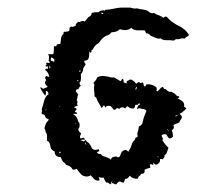

<svg xmlns="http://www.w3.org/2000/svg" viewBox="-20 -501 518 506"><path d="M86 -271 90 -270 92 -268 94 -267 106 -272 102 -276 99 -280Q97 -285 102 -290Q96 -296 102 -301Q103 -300 110 -298Q108 -310 99 -317Q101 -322 106 -319Q106 -325 107 -326Q102 -325 100 -327Q99 -328 103 -331L102 -333L101 -334Q103 -336 106 -336L108 -335H110Q112 -337 110 -339L109 -340L108 -342Q111 -350 107 -359Q115 -357 121 -359L122 -369V-379H128Q129 -386 139 -385L140 -392L141 -400Q142 -407 148 -413Q147 -416 148 -417Q149 -418 152 -417L157 -418L162 -419L163 -422V-426Q164 -430 168 -431Q170 -428 180 -434Q179 -437 181 -439L184 -441L185 -444Q186 -443 190 -443L194 -445Q199 -447 203 -444Q208 -449 212 -455L215 -457L218 -459Q222 -462 221 -466Q225 -469 241 -469Q242 -472 246 -473H249L252 -474Q256 -471 257 -475L268 -476L279 -478Q292 -481 300 -481H323L327 -480L331 -479Q337 -478 341 -479L349 -477L357 -476Q368 -474 371 -471Q378 -464 387 -467Q388 -464 398 -461L405 -458Q407 -457 410 -454Q418 -461 423 -453Q431 -444 445 -436Q468 -426 478 -409Q476 -405 472 -404L469 -402L466 -399L463 -400H459Q453 -398 452 -398Q448 -397 444 -398L438 -394L429 -395H419Q408 -395 403 -400Q398 -398 391 -401L386 -403L381 -405L377 -407L374 -410Q370 -414 365 -413Q364 -417 361 -421H342Q330 -422 326 -428Q316 -418 296 -424Q288 -416 274 -416Q272 -413 268 -410L264 -408L260 -407Q248 -400 243 -391Q241 -388 238 -386L233 -383Q228 -378 224 -370H223L221 -369Q222 -365 220 -363Q217 -360 216 -366Q215 -364 215 -357V-353L214 -349Q212 -341 203 -341Q201 -338 203 -336L204 -334L206 -332L203 -327L199 -320V-317L198 -313Q196 -308 193 -306Q194 -296 193 -290L192 -286L190 -284Q188 -281 193 -275Q187 -270 187 -266Q180 -267 180 -260L183 -256L186 -252V-251Q185 -250 184.5 -248Q184 -246 184 -244L182 -236Q185 -235 184 -232V-230L183 -228Q183 -226 185 -222H182L180 -221Q176 -219 175 -218Q182 -215 182 -214V-213Q181 -212 179.5 -210Q178 -208 177 -206Q181 -205 182.5 -204Q184 -203 183 -201H172Q184 -194 186 -181Q192 -175 189 -165Q185 -161 187 -157L190 -153L194 -149Q189 -141 192 -136L196 -137L200 -138Q202 -138 204 -133L209 -128L215 -123Q221 -115 222 -110Q229 -103 240 -108Q243 -102 240 -102L238 -101H237Q235 -99 236 -98Q238 -96 240 -96L243 -95H246Q248 -90 257 -88L265 -85Q268 -84 272 -80Q274 -86 278 -87L282 -88L286 -89Q291 -84 296 -89L298 -95L301 -101Q306 -106 313 -106L314 -104L316 -103Q318 -101 319 -102Q326 -114 328 -123Q330 -128 335 -132Q336 -136 337.5 -138Q339 -140 341 -139Q344 -142 342 -146V-150L343 -154Q344 -155 344 -157L345 -161L346 -168Q354 -170 356 -179Q358 -189 360 -194L366 -209Q363 -214 354 -214Q346 -218 341 -213Q342 -219 344 -222L345 -224H347Q349 -225 348 -229L344 -227L343 -225Q343 -224 337 -225L336 -222L335 -219Q334 -215 330 -215Q324 -215 320 -218L316 -221Q315 -221 314 -220Q311 -217 310 -215Q302 -222 294 -214Q288 -219 284 -212Q279 -210 276 -217L273 -220Q271 -222 269 -222H263Q259 -221 258 -217Q258 -218 256.5 -220Q255 -222 254 -224L248 -216L244 -223L240 -230Q236 -236 234 -243L232 -245L229 -247V-254L228 -263Q227 -271 229 -278L227 -281Q226 -282 227 -284L230 -287L232 -289Q235 -293 236 -297Q244 -301 252 -301L258 -300L265 -299Q274 -296 281 -297L289 -292L298 -287Q302 -294 304 -293Q306 -291 306 -284Q307 -283 314 -281Q312 -288 319 -289Q324 -294 330 -289L335 -285L339 -280L341 -282L344 -284Q348 -286 349 -282L353 -283L357 -284Q359 -275 360 -274Q363 -271 366 -279Q381 -280 392 -271L393 -268V-265Q391 -262 395 -260Q406 -272 408 -272Q410 -272 411 -269Q412 -266 417 -266L421 -262L423 -261L426 -259Q430 -260 434 -258L437 -256L441 -254Q446 -248 447 -248Q452 -248 452 -246Q454 -244 448 -242L455 -238L461 -234Q467 -228 465 -220L468 -218L471 -215Q461 -204 453 -201Q461 -195 459 -190L456 -185Q454 -182 452 -178L448 -176L444 -175Q438 -173 437 -170Q441 -163 433 -158L435 -150L436 -141Q429 -134 425 -137Q424 -137 418 -147Q406 -148 406 -143L407 -140L409 -137Q410 -135 408 -131Q418 -116 424 -112L422 -106L420 -100Q418 -94 413 -92Q415 -90 413 -87L411 -84L409 -81L405 -82H402Q402 -72 397 -70Q390 -63 384 -73V-66Q381 -67 377 -69Q375 -67 375 -64L376 -62V-59L369 -57L361 -54Q363 -43 353 -43Q352 -43 350 -40L349 -38L347 -37L345 -35L343 -30Q330 -29 322 -38L320 -35L317 -32Q314 -29 310 -30Q307 -21 306 -20Q303 -19 296 -23Q292 -23 286 -15L282 -16L278 -18Q273 -20 271 -15Q270 -16 267.5 -17.5Q265 -19 264 -20H260Q257 -23 253 -33Q248 -32 240 -34Q244 -26 241 -25Q240 -25 239 -25Q236 -25 233 -26L228 -29Q226 -32 219 -39Q210 -33 199 -38Q195 -39 190 -46L186 -51L182 -56L179 -55L177 -54Q173 -53 171 -55Q166 -64 155 -66L151 -71L146 -75Q142 -81 140 -87Q124 -87 124 -102Q115 -105 113 -114Q112 -127 104 -130V-143Q104 -149 100 -153Q101 -156 97 -163Q99 -172 103 -179Q109 -184 108 -187Q103 -188 101 -191L99 -193V-195Q97 -200 91 -200Q89 -202 90 -206L91 -209L90 -213Q92 -219 93 -223L96 -234Q99 -247 108 -253Q107 -258 105 -260Q103 -262 101 -261V-255Q101 -251 99 -249Q88 -263 86 -271ZM114 -347V-341L118 -340L123 -338Q124 -342 123 -345L120 -347L117 -349Q114 -350 114 -347ZM204 -133H199L192 -132Q204 -125 204 -133ZM340 -273 339 -271 338 -269Q336 -267 338 -264Q342 -271 340 -273ZM189 -312H191L193 -314L192 -315H190Q189 -314 189 -312ZM110 -328Q110 -322 111 -320Q115 -324 110 -328ZM253 -465 250 -467 247 -468Q247 -462 253 -465ZM140 -100Q140 -101 139 -101H137Q136 -100 136 -98L138 -97Q138 -98 139 -98ZM204 -126V-122Q206 -120 208 -120Q205 -123 204 -126ZM448 -198 445 -197Q444 -196 443 -196Q442 -196 441 -195Q446 -193 448 -198ZM419 -159 422 -158 424 -156Q424 -161 419 -159ZM186 -286Q187 -288 186 -289.5Q185 -291 183 -290Q184 -289 186 -286ZM99 -210Q100 -210 101 -211Q102 -212 103 -213Q99 -212 99 -210ZM273 -20V-19L274 -18L275 -20L276 -23Q273 -22 273 -20ZM180 -176 178 -174Q182 -174 180 -176ZM395 -90 397 -86Q398 -90 395 -90ZM119 -155V-156Q119 -157 118 -156Q119 -156 119 -155ZM188 -314 189 -313Q189 -314 190 -314Q190 -316 188 -314ZM138 -219V-221L136 -219Z"/></svg>

Font: Kom-post
Style: Regular
Weight: 400
Designer: @guaschetti
Foundry: guaschetti
Version: Version 1.00 December 6, 2021, initial release